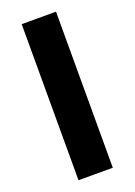

<svg xmlns="http://www.w3.org/2000/svg" viewBox="-137 -760 571 815"><g transform="rotate(-20 148.0 -352.5)"><path d="M71 0V-705H226V0Z"/></g></svg>

Font: Nunito Sans ExtraBold
Style: Regular
Weight: 800
Designer: Vernon Adams
Foundry: Vernon Adams
Version: Version 3.101; ttfautohint (v1.8.4.7-5d5b);gftools[0.9.27]